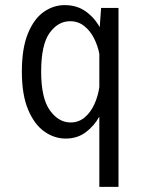

<svg xmlns="http://www.w3.org/2000/svg" viewBox="-20 -531 590 751"><path d="M237 11Q192.5 11 153.5 -16.5Q114.5 -44 90 -102Q65.5 -160 65.5 -251Q65.5 -342 89 -399.5Q112.5 -457 150.5 -484Q188.5 -511 233 -511Q281 -511 315.5 -486.2Q350 -461.5 370 -424.5L375.5 -500H443.5V200H368.5V-75Q348.5 -38.5 315.5 -13.8Q282.5 11 237 11ZM141 -251Q141 -147 175 -99.5Q209 -52 256 -52Q288 -52 311.5 -72Q335 -92 349.2 -123.5Q363.5 -155 368.5 -190.5V-320.5Q362.5 -352 347.8 -381.2Q333 -410.5 309.5 -429.2Q286 -448 254 -448Q207 -448 174 -402.2Q141 -356.5 141 -251Z"/></svg>

Font: Trispace SemiCondensed Light
Style: Regular
Weight: 300
Width: 4
Designer: Tyler Finck
Foundry: Etcetera Type Company
Version: Version 1.210; ttfautohint (v1.8.3)